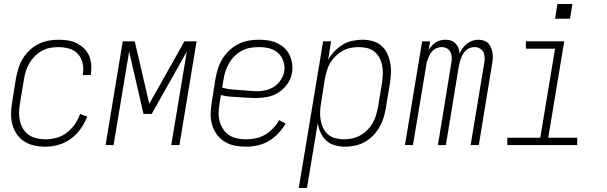

<svg xmlns="http://www.w3.org/2000/svg" viewBox="-20 -727 3040 962"><path d="M208 8Q179 8 151.5 2Q124 -4 101.5 -18.5Q79 -33 64 -55Q49 -77 42 -103.5Q35 -130 35.5 -158.5Q36 -187 41 -215L60 -335Q65 -360 72.5 -385Q80 -410 94 -433Q108 -456 128 -475Q148 -494 172 -506Q196 -518 221.5 -523Q247 -528 272 -528Q296 -528 319.5 -524.5Q343 -521 363.5 -511Q384 -501 400.5 -485Q417 -469 426 -448.5Q435 -428 437 -404Q439 -380 435 -356Q435 -355 435 -353.5Q435 -352 435 -351H395Q395 -352 395 -353Q395 -354 395 -355Q400 -383 394 -410Q388 -437 370.5 -456.5Q353 -476 326.5 -483.5Q300 -491 272 -491Q251 -491 230 -487Q209 -483 189.5 -472Q170 -461 154 -445Q138 -429 127 -410Q116 -391 109.5 -370.5Q103 -350 100 -329L80 -209Q76 -187 75.5 -164Q75 -141 80 -120Q85 -99 96 -81Q107 -63 124.5 -51Q142 -39 163.5 -34Q185 -29 208 -29Q235 -29 263 -36.5Q291 -44 314.5 -62Q338 -80 355 -104.5Q372 -129 381 -156L417 -143Q405 -111 384.5 -82Q364 -53 335.5 -32Q307 -11 273.5 -1.5Q240 8 208 8Z M509 0 595 -520H655L728 -207L904 -520H965L879 0H838L916 -469L740 -156H699L627 -469L549 0Z M1213 8Q1184 8 1156 2.5Q1128 -3 1105 -17.5Q1082 -32 1066 -54Q1050 -76 1042.5 -102.5Q1035 -129 1035.5 -157.5Q1036 -186 1041 -215L1060 -335Q1065 -361 1073 -386Q1081 -411 1095.5 -434Q1110 -457 1130.5 -476Q1151 -495 1175.5 -507Q1200 -519 1225.5 -523.5Q1251 -528 1277 -528Q1301 -528 1324 -524.5Q1347 -521 1367.5 -511.5Q1388 -502 1404.5 -487Q1421 -472 1430.5 -452Q1440 -432 1443.5 -409Q1447 -386 1443 -363Q1439 -334 1421 -308Q1403 -282 1377.5 -265Q1352 -248 1322.5 -242Q1293 -236 1265 -236Q1242 -236 1219.5 -237.5Q1197 -239 1174.5 -240Q1152 -241 1130 -243Q1108 -245 1087 -251L1080 -209Q1076 -186 1075.5 -163Q1075 -140 1080.5 -119Q1086 -98 1098 -80Q1110 -62 1128 -50Q1146 -38 1168 -33.5Q1190 -29 1213 -29Q1237 -29 1261.5 -34Q1286 -39 1308 -52Q1330 -65 1348 -84Q1366 -103 1378 -125L1411 -108Q1396 -82 1374.5 -59Q1353 -36 1326.5 -20.5Q1300 -5 1271 1.5Q1242 8 1213 8ZM1270 -270Q1292 -270 1314 -275.5Q1336 -281 1355 -294Q1374 -307 1387 -327Q1400 -347 1404 -368Q1407 -386 1404 -403.5Q1401 -421 1393.5 -435.5Q1386 -450 1373.5 -461.5Q1361 -473 1345.5 -479.5Q1330 -486 1312.5 -488.5Q1295 -491 1277 -491Q1256 -491 1234.5 -487.5Q1213 -484 1193 -473.5Q1173 -463 1156.5 -447Q1140 -431 1128.5 -411.5Q1117 -392 1110 -371Q1103 -350 1100 -329L1093 -288Q1114 -282 1136 -279.5Q1158 -277 1180.5 -276Q1203 -275 1225.5 -272.5Q1248 -270 1270 -270Z M1477 215 1599 -520H1639L1624 -426Q1636 -449 1655 -469Q1674 -489 1697 -503Q1720 -517 1745.5 -522.5Q1771 -528 1796 -528Q1822 -528 1847.5 -521Q1873 -514 1891.5 -497.5Q1910 -481 1920.5 -458.5Q1931 -436 1935.5 -410.5Q1940 -385 1938.5 -358Q1937 -331 1933 -305L1913 -185Q1909 -160 1901.5 -136Q1894 -112 1881 -89.5Q1868 -67 1849 -47.5Q1830 -28 1807.5 -15.5Q1785 -3 1760 2.5Q1735 8 1710 8Q1684 8 1658.5 1Q1633 -6 1615 -22.5Q1597 -39 1586.5 -62Q1576 -85 1572 -110L1518 215ZM1703 -29Q1723 -29 1744.5 -33.5Q1766 -38 1785 -48.5Q1804 -59 1820 -75Q1836 -91 1847 -110Q1858 -129 1864 -149.5Q1870 -170 1874 -191L1894 -311Q1897 -333 1898 -354.5Q1899 -376 1895 -397Q1891 -418 1881.5 -436.5Q1872 -455 1856.5 -468Q1841 -481 1820 -486Q1799 -491 1777 -491Q1757 -491 1736.5 -487Q1716 -483 1697 -472.5Q1678 -462 1662 -446.5Q1646 -431 1635 -412.5Q1624 -394 1618 -373.5Q1612 -353 1608 -333L1589 -213Q1585 -191 1584 -169Q1583 -147 1586.5 -126Q1590 -105 1599 -86Q1608 -67 1623.5 -53.5Q1639 -40 1660 -34.5Q1681 -29 1703 -29Z M2009 0 2095 -520H2135L2128 -477Q2135 -488 2144 -498Q2153 -508 2164 -515Q2175 -522 2187.5 -525Q2200 -528 2212 -528Q2227 -528 2240 -523.5Q2253 -519 2262.5 -509Q2272 -499 2277 -486Q2282 -473 2283 -458Q2289 -473 2298.5 -486Q2308 -499 2320 -508.5Q2332 -518 2347 -523Q2362 -528 2377 -528Q2391 -528 2404.5 -523.5Q2418 -519 2427 -509.5Q2436 -500 2441 -487Q2446 -474 2448 -460Q2450 -446 2449 -431.5Q2448 -417 2445 -403L2379 0H2338L2406 -410Q2409 -424 2408.5 -438.5Q2408 -453 2402.5 -465Q2397 -477 2384.5 -484Q2372 -491 2358 -491Q2347 -491 2336.5 -487.5Q2326 -484 2317 -476.5Q2308 -469 2301.5 -459Q2295 -449 2291 -438.5Q2287 -428 2284 -417.5Q2281 -407 2279 -396L2214 0H2174L2241 -410Q2244 -424 2243.5 -438.5Q2243 -453 2237.5 -465Q2232 -477 2220 -484Q2208 -491 2193 -491Q2183 -491 2172 -487.5Q2161 -484 2152 -476.5Q2143 -469 2137 -459Q2131 -449 2126.5 -438.5Q2122 -428 2119 -417.5Q2116 -407 2115 -396L2049 0Z M2522 0V-37H2687L2761 -483H2615V-520H2807L2727 -37H2872V0ZM2761 -633 2773 -707H2848L2836 -633Z"/></svg>

Font: Iosevka SS04 Extralight
Style: Italic
Weight: 200
Italic angle: -9°
Monospace: yes
Designer: Belleve Invis
Foundry: Belleve Invis
Version: Version 19.0.0; ttfautohint (v1.8.4)